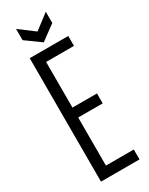

<svg xmlns="http://www.w3.org/2000/svg" viewBox="-212 -849 690 889"><g transform="rotate(-30 133.5 -404.5)"><path d="M41 0V-660H247V-607H98V-363H229V-310H98V-53H247V0ZM54 -809 134 -749 213 -809V-749L134 -691L54 -749Z"/></g></svg>

Font: Bricolage Grotesque 48pt Condensed ExtraLight
Style: Regular
Weight: 200
Width: 3
Designer: Mathieu Triay
Foundry: Atelier Triay
Version: Version 1.000; ttfautohint (v1.8.4.7-5d5b);gftools[0.9.32]